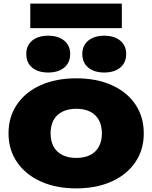

<svg xmlns="http://www.w3.org/2000/svg" viewBox="-20 -1022 841 1059"><path d="M400 17Q289 17 205 -21Q121 -59 74 -127.5Q27 -196 27 -286Q27 -378 74 -446.5Q121 -515 205 -552.5Q289 -590 401 -590Q512 -590 596 -552.5Q680 -515 726.5 -446.5Q773 -378 773 -286Q773 -196 726.5 -127.5Q680 -59 596 -21Q512 17 400 17ZM401 -151Q446 -151 477.5 -167Q509 -183 525.5 -213.5Q542 -244 542 -286Q542 -329 525.5 -359.5Q509 -390 477.5 -406Q446 -422 401 -422Q356 -422 324 -406Q292 -390 275.5 -359.5Q259 -329 259 -287Q259 -244 275.5 -213.5Q292 -183 324 -167Q356 -151 401 -151ZM246 -622Q190 -622 157.5 -649Q125 -676 125 -725Q125 -771 157.5 -798Q190 -825 246 -825Q301 -825 334 -798Q367 -771 367 -725Q367 -676 334 -649Q301 -622 246 -622ZM555 -622Q500 -622 467 -649Q434 -676 434 -725Q434 -771 467 -798Q500 -825 555 -825Q610 -825 643 -798Q676 -771 676 -725Q676 -676 643 -649Q610 -622 555 -622ZM147 -867V-1002H652V-867Z"/></svg>

Font: Unbounded ExtraBold
Style: Regular
Weight: 800
Designer: Luke Prowse, Jean-Baptiste Morizot, Fátima Lázaro, Florian Runge
Foundry: NaN
Version: Version 1.701;gftools[0.9.28.dev5+ged2979d]